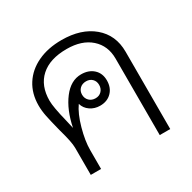

<svg xmlns="http://www.w3.org/2000/svg" viewBox="-134 -721 857 856"><g transform="rotate(-30 294.0 -293.0)"><path d="M507 -398V0H453V-394Q453 -460 408 -500Q363 -540 285 -540Q198 -540 151 -497.5Q104 -455 104 -378Q104 -345 124 -265L134 -221Q151 -305 191 -357.5Q231 -410 284 -410Q323 -410 347 -388Q371 -366 371 -329Q371 -292 348.5 -269Q326 -246 289 -246Q261 -246 239 -261Q217 -276 210 -301Q185 -266 168 -205Q151 -144 151 -97V0H98V-138Q98 -155 93 -179.5Q88 -204 77 -243Q63 -298 57 -327.5Q51 -357 51 -384Q51 -445 80 -490.5Q109 -536 162 -561Q215 -586 285 -586Q386 -586 446.5 -535Q507 -484 507 -398ZM243 -329Q243 -310 255.5 -297.5Q268 -285 288 -285Q307 -285 319 -297.5Q331 -310 331 -329Q331 -348 319 -360Q307 -372 288 -372Q268 -372 255.5 -360Q243 -348 243 -329Z"/></g></svg>

Font: Sarabun ExtraLight
Style: Regular
Weight: 275
Designer: Suppakit Chalermlarp | Katatrad Co.,Ltd.
Foundry: Cadson Demak Co.,Ltd.
Version: Version 1.000; ttfautohint (v1.6)